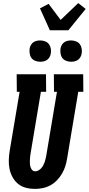

<svg xmlns="http://www.w3.org/2000/svg" viewBox="-20 -1216 575 1244"><path d="M207 8Q176 8 147.5 0.5Q119 -7 97.5 -24.5Q76 -42 62 -67Q48 -92 42 -120.5Q36 -149 37 -179Q38 -209 43 -240L107 -621H89L88 -735H278L279 -621H245L178 -221Q176 -210 175 -198.5Q174 -187 173.5 -175.5Q173 -164 174 -153Q175 -142 178.5 -131.5Q182 -121 189.5 -113.5Q197 -106 208 -106Q219 -106 229.5 -112Q240 -118 247.5 -126.5Q255 -135 260.5 -145.5Q266 -156 269.5 -166.5Q273 -177 275.5 -187.5Q278 -198 280 -209L349 -621H330L329 -735H519L520 -621H487L415 -190Q411 -165 403.5 -140.5Q396 -116 382.5 -92.5Q369 -69 350 -49Q331 -29 307.5 -16Q284 -3 258 2.5Q232 8 207 8ZM440 -816Q424 -816 408.5 -822Q393 -828 384 -840Q375 -852 372.5 -868.5Q370 -885 372 -902Q374 -913 380 -924Q386 -935 396 -942Q406 -949 417.5 -951.5Q429 -954 441 -954Q457 -954 472.5 -948Q488 -942 497 -930Q506 -918 509 -901.5Q512 -885 509 -868Q507 -857 501 -846Q495 -835 485 -828Q475 -821 463.5 -818.5Q452 -816 440 -816ZM240 -816Q224 -816 208.5 -822Q193 -828 184 -840Q175 -852 172.5 -868.5Q170 -885 172 -902Q174 -913 180 -924Q186 -935 196 -942Q206 -949 217.5 -951.5Q229 -954 241 -954Q257 -954 272.5 -948Q288 -942 297 -930Q306 -918 309 -901.5Q312 -885 309 -868Q307 -857 301 -846Q295 -835 285 -828Q275 -821 263.5 -818.5Q252 -816 240 -816ZM303 -1020 239 -1162 295 -1191 373 -1087 487 -1196 535 -1158 423 -1020Z"/></svg>

Font: Iosevka Curly Slab Heavy
Style: Italic
Weight: 900
Italic angle: -9°
Monospace: yes
Designer: Belleve Invis
Foundry: Belleve Invis
Version: Version 22.1.2; ttfautohint (v1.8.4)